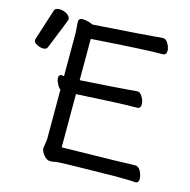

<svg xmlns="http://www.w3.org/2000/svg" viewBox="-108 -829 942 951"><g transform="rotate(15 363.5 -353.5)"><path d="M53.2 -514.2Q37.1 -514.2 20.5 -523.2Q3.9 -532.2 3.9 -543Q3.9 -550.8 5.9 -553.2L55.2 -707Q59.1 -723.1 82 -723.1Q101.1 -723.1 119.6 -712.2Q138.2 -701.2 138.2 -685.1Q138.2 -681.2 75.2 -526.9Q70.3 -514.2 53.2 -514.2ZM231 16.1Q212.9 16.1 197.5 -3.4Q182.1 -22.9 182.1 -37.1L189 -84V-339.8Q179.2 -345.7 170.7 -363.3Q162.1 -380.9 162.1 -393.1Q162.1 -410.2 178.2 -410.2L189 -408.2V-633.8L185.1 -685.1Q185.1 -705.1 205.1 -705.1Q220.2 -705.1 240.2 -699.2L259.8 -691.9Q542 -710.9 577.1 -714.8Q603 -717.8 615.2 -717.8Q629.4 -717.8 640.6 -698.5Q651.9 -679.2 651.9 -662.1Q651.9 -640.1 632.8 -640.1Q544.9 -640.1 269 -621.1V-409.2Q485.8 -423.3 522 -426.8Q547.9 -429.7 560.1 -430.2Q574.2 -430.2 585.7 -410.6Q597.2 -391.1 597.2 -373Q597.2 -351.1 578.1 -351.1Q493.2 -351.1 269 -337.9V-64.9Q611.8 -70.8 644 -73.2Q662.1 -73.2 672.6 -52Q683.1 -30.8 683.1 -14.2Q683.1 7.8 665 7.8Q641.1 4.9 562 4.9Q268.1 8.8 257.1 12.5Q246.1 16.1 231 16.1Z"/></g></svg>

Font: LXGW WenKai Screen R
Style: Regular
Weight: 400
Designer: Fontworks Inc.
Version: Version 1.235;May 31, 2022